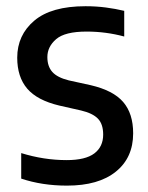

<svg xmlns="http://www.w3.org/2000/svg" viewBox="-20 -572 464 602"><path d="M190 10Q112 10 46.5 -12V-92Q117.5 -70 189 -70Q248 -70 275.8 -91Q303.5 -112 303.5 -150Q303.5 -183 287 -200Q270.5 -217 234.5 -225.5L166 -241Q96.5 -257.5 65.2 -294.2Q34 -331 34 -391Q34 -462 87.5 -507.2Q141 -552.5 248 -552.5Q281.5 -552.5 312 -548.5Q342.5 -544.5 369.5 -538V-457.5Q312 -473 251.5 -473Q183.5 -473 156 -449.2Q128.5 -425.5 128.5 -393Q128.5 -364 144 -346.5Q159.5 -329 195.5 -320L264 -305Q335 -288.5 366.2 -252.2Q397.5 -216 397.5 -154Q397.5 -77.5 343.2 -33.8Q289 10 190 10Z"/></svg>

Font: Encode Sans SemiCondensed SemiCondensed Medium
Style: Regular
Weight: 500
Width: 4
Designer: Multiple Designers
Foundry: Impallari Type
Version: Version 3.000; ttfautohint (v1.8.3) -l 8 -r 50 -G 200 -x 14 